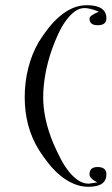

<svg xmlns="http://www.w3.org/2000/svg" viewBox="-20 -625 429 738"><path d="M320 93Q290 93 262.5 81Q235 69 211.5 49.5Q188 30 167.5 4.5Q147 -21 130 -48Q75 -136 75 -251Q75 -309 88.5 -363Q102 -417 128 -462Q145 -490 165 -515.5Q185 -541 208 -561Q231 -581 257.5 -593Q284 -605 314 -605Q389 -605 389 -554Q389 -528 355 -528Q324 -528 324 -554Q324 -565 360 -580Q326 -594 305 -594Q285 -594 267.5 -581Q250 -568 234 -546.5Q218 -525 204.5 -496Q191 -467 180 -436Q163 -388 154.5 -340.5Q146 -293 146 -251Q146 -168 185 -74Q198 -44 212.5 -16Q227 12 244 33.5Q261 55 280.5 68Q300 81 321 81Q323 81 331 79.5Q339 78 354 76Q324 61 324 45Q324 17 355 17Q389 17 389 45Q389 93 320 93Z"/></svg>

Font: Ekushey Buriganga
Style: Regular
Weight: 400
Designer: Al Mamun Sumon
Foundry: Al Mamun Sumon
Version: Version 1.0